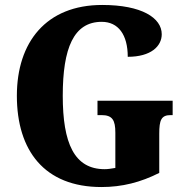

<svg xmlns="http://www.w3.org/2000/svg" viewBox="-20 -744 756 774"><path d="M389 10C472 10 547 -9 622 -47V-205C622 -260 630 -280 668 -280H676V-338H373V-280H389C433 -280 445 -260 445 -209V-67C428 -64 414 -62 402 -62C279 -62 233 -167 233 -358C233 -550 277 -656 390 -656C457 -656 495 -604 495 -515C589 -515 632 -558 632 -606C632 -672 551 -724 392 -724C166 -724 48 -574 48 -358C48 -137 159 10 389 10Z"/></svg>

Font: Noto Serif Sinhala Condensed Black
Style: Regular
Weight: 900
Width: 3
Designer: Jelle Bosma - Monotype Design Team
Foundry: Monotype Imaging Inc.
Version: Version 2.007